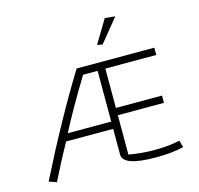

<svg xmlns="http://www.w3.org/2000/svg" viewBox="-121 -983 1163 1122"><g transform="rotate(-15 461.0 -422.0)"><path d="M524 -714 608 -854 670 -848 556 -708ZM488 -60V-216H203Q149 -119 90 0L44 -16Q211 -349 373 -612H843V-568H535V-330H814V-286H535V-48Q608 -34 691 -34Q774 -34 844 -49L855 -7Q786 10 688 10Q488 10 488 -60ZM488 -260V-567H400Q292 -390 225 -260Z"/></g></svg>

Font: Athiti Light
Style: Regular
Weight: 300
Designer: CadsonDemak Team
Foundry: CadsonDemak
Version: Version 1.033